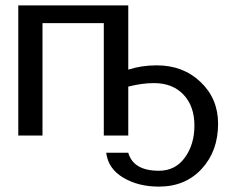

<svg xmlns="http://www.w3.org/2000/svg" viewBox="-20 -504 852 714"><path d="M703 -37Q703 -109 662.5 -152Q622 -195 552 -195Q509 -195 457 -182V0H366V-418H138V0H48V-484H457V-245Q506 -261 563 -261Q661 -261 726 -199Q791 -137 791 -44Q791 58 730 124Q669 190 571 190Q494 190 438 156.5Q382 123 375 64H457Q476 131 571 131Q632 131 667.5 82Q703 33 703 -37Z"/></svg>

Font: Gamestation Display
Style: Regular
Weight: 400
Designer: Jonas Hecksher
Foundry: Jonas Hecksher, Playtypeª, e-types AS
Version: Version 1.003